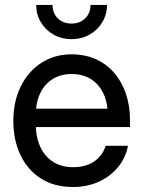

<svg xmlns="http://www.w3.org/2000/svg" viewBox="-20 -748 581 780"><path d="M276.4 11.7Q200.2 11.7 146 -22.9Q91.8 -57.6 63 -118.4Q34.2 -179.2 34.2 -256.8Q34.2 -335.4 64.2 -396.5Q94.2 -457.5 147.7 -492.4Q201.2 -527.3 270.5 -527.3Q324.7 -527.3 368.7 -507.8Q412.6 -488.3 443.8 -452.1Q475.1 -416 491.7 -366.7Q508.3 -317.4 508.3 -257.3V-231.9H79.1V-306.6H458L417.5 -282.2Q417.5 -332.5 399.4 -369.6Q381.3 -406.7 348.6 -427Q315.9 -447.3 271 -447.3Q227.1 -447.3 194.3 -427Q161.6 -406.7 143.6 -369.6Q125.5 -332.5 125.5 -282.2V-242.2Q125.5 -191.4 143.3 -152.3Q161.1 -113.3 194.8 -91.1Q228.5 -68.8 276.9 -68.8Q312.5 -68.8 339.4 -79.8Q366.2 -90.8 383.8 -110.4Q401.4 -129.9 409.2 -155.8H500Q490.2 -106 459 -68.4Q427.7 -30.8 380.6 -9.5Q333.5 11.7 276.4 11.7ZM270.5 -588.9Q230 -588.9 197.5 -607.4Q165 -626 146 -657.7Q127 -689.5 127 -728H193.4Q193.4 -694.3 215.1 -673.3Q236.8 -652.3 270.5 -652.3Q304.2 -652.3 325.9 -673.3Q347.7 -694.3 347.7 -728H414.6Q414.6 -689 395.5 -657.5Q376.5 -626 343.8 -607.4Q311 -588.9 270.5 -588.9Z"/></svg>

Font: Inter Cardless Display
Style: Regular
Weight: 400
Designer: Rasmus Andersson
Foundry: rsms
Version: Version 4.001;git-9221beed3